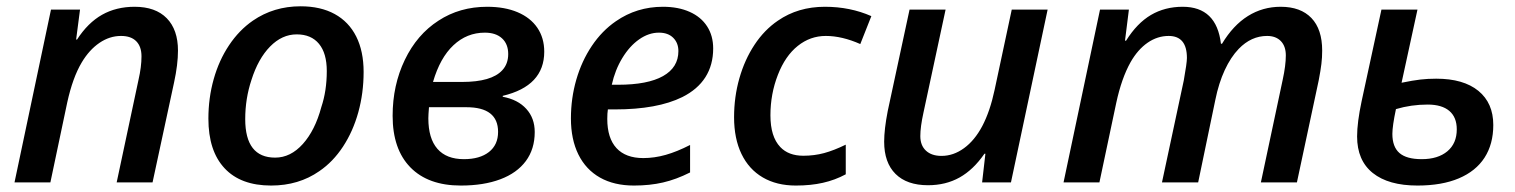

<svg xmlns="http://www.w3.org/2000/svg" viewBox="-20 -571 4743 601"><path d="M139.6 -541H230.5L218.3 -447.3H221.2Q254.9 -499.5 299.3 -524.7Q343.8 -549.8 401.4 -549.8Q466.8 -549.8 502 -513.9Q537.1 -478 537.1 -412.6Q537.1 -369.1 524.9 -313L457.5 0H345.2L413.6 -321.3Q422.9 -361.8 422.9 -394.5Q422.9 -425.3 406.5 -441.9Q390.1 -458.5 358.9 -458.5Q323.2 -458.5 291.3 -436.8Q259.3 -415 235.8 -375.5Q207.5 -328.1 190.4 -250L137.7 0H25.4Z M632.3 -199.7Q632.3 -264.2 648.9 -323.2Q665.5 -382.3 697 -429.4Q728.5 -476.6 771.5 -506.3Q836.9 -551.3 920.9 -551.3Q983.4 -551.3 1027.6 -527.1Q1071.8 -502.9 1095 -456.8Q1118.2 -410.6 1118.2 -345.7Q1118.2 -279.8 1101.6 -219.7Q1085 -159.7 1053.7 -112.1Q1022.5 -64.5 979.5 -35.2Q915 9.8 828.6 9.8Q733.4 9.8 682.9 -44.4Q632.3 -98.6 632.3 -199.7ZM985.8 -235.8Q1002.9 -286.6 1002.9 -348.6Q1002.9 -404.3 978.5 -433.8Q954.1 -463.4 908.7 -463.4Q862.8 -463.4 825.4 -425.3Q788.1 -387.2 767.1 -320.8Q747.6 -262.2 747.6 -198.2Q747.6 -77.6 841.3 -77.6Q889.6 -77.6 928 -120.4Q966.3 -163.1 985.8 -235.8Z M1209 -208.5Q1209 -304.2 1247.1 -383.5Q1285.2 -462.9 1352.5 -506.3Q1418.9 -549.8 1504.9 -549.8Q1560.1 -549.8 1600.3 -532.7Q1640.6 -515.6 1662.1 -483.9Q1683.6 -452.1 1683.6 -409.2Q1683.6 -301.8 1553.7 -271V-268.1Q1601.1 -259.3 1627.4 -230.2Q1653.8 -201.2 1653.8 -157.7Q1653.8 -104.5 1626 -66.9Q1598.1 -29.3 1546.1 -9.8Q1494.1 9.8 1422.4 9.8Q1320.3 9.8 1264.6 -47.1Q1209 -104 1209 -208.5ZM1539.1 -158.2Q1539.1 -235.4 1439.9 -235.4H1322.8Q1320.8 -210.9 1320.8 -200.7Q1320.8 -137.7 1349.1 -105.2Q1377.4 -72.8 1432.1 -72.8Q1481.9 -72.8 1510.5 -95.2Q1539.1 -117.7 1539.1 -158.2ZM1426.3 -314.5Q1518.6 -314.5 1552.2 -351.1Q1570.8 -371.1 1570.8 -401.9Q1570.8 -433.1 1551.5 -450.9Q1532.2 -468.8 1497.6 -468.8Q1441.4 -468.8 1399.4 -429.4Q1357.4 -390.1 1335.4 -314.5Z M1767.1 -200.2Q1767.1 -263.2 1783.9 -321.5Q1800.8 -379.9 1832.5 -427.2Q1864.3 -474.6 1907.7 -504.4Q1973.1 -549.8 2055.2 -549.8Q2103 -549.8 2138.7 -533.9Q2174.3 -518.1 2193.4 -488.5Q2212.4 -459 2212.4 -419.4Q2212.4 -367.7 2188 -329.3Q2163.6 -291 2115.7 -267.1Q2037.6 -228.5 1904.8 -228.5H1882.8Q1880.9 -216.8 1880.9 -198.7Q1880.9 -138.7 1909.7 -107.4Q1938.5 -76.2 1993.7 -76.2Q2028.3 -76.2 2063.7 -86.2Q2099.1 -96.2 2140.1 -117.2V-31.2Q2096.7 -9.3 2055.4 0.2Q2014.2 9.8 1964.4 9.8Q1902.3 9.8 1858.2 -15.1Q1814 -40 1790.5 -87.4Q1767.1 -134.8 1767.1 -200.2ZM2103.5 -411.1Q2103.5 -436.5 2087.4 -452.6Q2071.3 -468.8 2042.5 -468.8Q2010.7 -468.8 1980.7 -447.8Q1950.7 -426.8 1928 -389.4Q1905.3 -352.1 1895 -305.7H1914.6Q2007.3 -305.7 2055.4 -332.8Q2103.5 -359.9 2103.5 -411.1Z M2277.8 -204.1Q2277.8 -267.6 2294.4 -325.9Q2311 -384.3 2341.8 -430.9Q2372.6 -477.5 2415 -506.3Q2478 -549.8 2562 -549.8Q2641.1 -549.8 2707.5 -520.5L2672.9 -433.1Q2615.7 -458.5 2564.9 -458.5Q2516.1 -458.5 2477.1 -427.2Q2438 -396 2415 -336.9Q2391.6 -276.9 2391.6 -210Q2391.6 -143.1 2422.4 -110.8Q2448.2 -83.5 2494.6 -83.5Q2528.8 -83.5 2559.6 -91.8Q2590.3 -100.1 2627.4 -118.2V-25.4Q2593.8 -7.3 2555.9 1.2Q2518.1 9.8 2471.2 9.8Q2411.1 9.8 2367.7 -15.6Q2324.2 -41 2301 -89.1Q2277.8 -137.2 2277.8 -204.1Z M2747.6 -127.4Q2747.6 -166 2758.8 -223.6L2827.1 -541H2939.9L2870.6 -218.3Q2860.8 -173.8 2860.8 -145Q2860.8 -115.7 2878.4 -99.4Q2896 -83 2927.2 -83Q2964.4 -83 2997.6 -107.2Q3030.8 -131.3 3054.7 -176.3Q3079.1 -222.7 3093.3 -289.6L3147 -541H3259.3L3144.5 0H3054.2L3064.5 -89.8H3061.5Q3026.9 -39.6 2983.6 -15.4Q2940.4 8.8 2884.8 8.8Q2818.8 8.8 2783.2 -26.6Q2747.6 -62 2747.6 -127.4Z M3423.3 -541H3513.7L3501.5 -443.8H3504.9Q3539.1 -498.5 3582.8 -524.2Q3626.5 -549.8 3682.1 -549.8Q3788.1 -549.8 3801.8 -434.1H3805.2Q3839.8 -491.7 3886.2 -520.8Q3932.6 -549.8 3988.8 -549.8Q4051.3 -549.8 4085 -514.6Q4118.7 -479.5 4118.7 -412.6Q4118.7 -390.6 4116.2 -370.6Q4113.8 -350.6 4107.9 -319.8L4039.6 0H3926.8L3995.1 -321.3Q4004.9 -366.2 4004.9 -397.5Q4004.9 -426.3 3989.3 -442.4Q3973.6 -458.5 3946.3 -458.5Q3896.5 -458.5 3857.4 -418Q3832.5 -392.1 3813.7 -351.6Q3794.9 -311 3784.2 -258.3L3730.5 0H3617.2L3685.5 -319.3Q3695.3 -374 3695.3 -389.6Q3695.3 -458.5 3638.2 -458.5Q3603 -458.5 3572.3 -437.3Q3541.5 -416 3519 -376.5Q3490.7 -326.2 3474.1 -249L3421.4 0H3309.1Z M4228 -144Q4228 -187.5 4242.2 -254.4L4304.2 -541H4417L4367.2 -312Q4402.8 -319.3 4426 -322Q4449.2 -324.7 4475.6 -324.7Q4561 -324.7 4607.7 -286.6Q4654.3 -248.5 4654.3 -179.7Q4654.3 -120.1 4627 -77.6Q4599.6 -35.2 4546.4 -12.7Q4493.2 9.8 4417 9.8Q4326.2 9.8 4277.1 -29.5Q4228 -68.8 4228 -144ZM4540 -166Q4540 -204.1 4516.6 -223.9Q4493.2 -243.7 4448.7 -243.7Q4397.5 -243.7 4349.6 -229.5Q4338.4 -176.3 4338.4 -151.9Q4338.4 -111.3 4360.6 -92Q4382.8 -72.8 4430.2 -72.8Q4481 -72.8 4510.5 -97.4Q4540 -122.1 4540 -166Z"/></svg>

Font: Viking Open Sans Light
Style: Bold Italic
Weight: 600
Italic angle: -12°
Foundry: Ascender Corporation
Version: Version 2.000